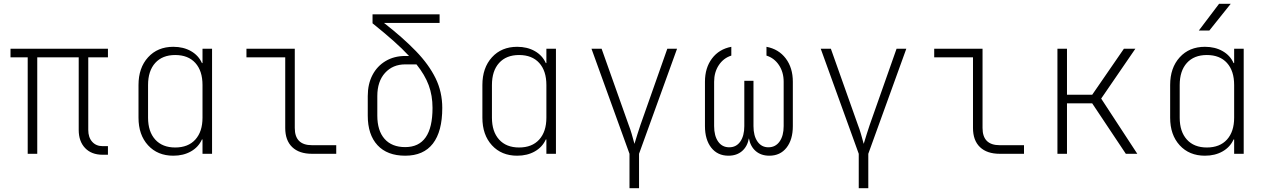

<svg xmlns="http://www.w3.org/2000/svg" viewBox="-20 -805 6640 1005"><path d="M517 5Q459 5 425.5 -30Q392 -65 392 -125V-505H175V0H125V-505H35V-550H545V-505H442V-125Q442 -86 462.5 -63Q483 -40 517 -40H545V5Z M887 10Q805 10 755 -44.5Q705 -99 705 -189V-360Q705 -450 755 -505Q805 -560 887 -560Q940 -560 979.5 -537.5Q1019 -515 1037 -475H1040V-550H1090V0H1040V-75H1037Q1019 -35 979.5 -12.5Q940 10 887 10ZM897 -33Q965 -33 1002.5 -74.5Q1040 -116 1040 -189V-360Q1040 -434 1002.5 -475.5Q965 -517 897 -517Q830 -517 792.5 -475.5Q755 -434 755 -360V-189Q755 -116 792.5 -74.5Q830 -33 897 -33Z M1613 0Q1546 0 1509.5 -35Q1473 -70 1473 -135V-505H1270V-550H1523V-135Q1523 -45 1613 -45H1740V0Z M2101 10Q2007 10 1956 -45Q1905 -100 1905 -200V-302Q1905 -365 1929.5 -412Q1954 -459 1998.5 -485.5Q2043 -512 2101 -512H2121Q2086 -550 2038.5 -592Q1991 -634 1930 -683V-730H2281V-685H1990Q2090 -607 2157.5 -537Q2225 -467 2260 -395.5Q2295 -324 2295 -240Q2295 -117 2246 -53.5Q2197 10 2101 10ZM2101 -35Q2244 -35 2244 -240Q2244 -305 2224 -359Q2204 -413 2160 -468H2101Q2036 -468 1995.5 -423.5Q1955 -379 1955 -302V-200Q1955 -121 1993 -78Q2031 -35 2101 -35Z M2687 10Q2605 10 2555 -44.5Q2505 -99 2505 -189V-360Q2505 -450 2555 -505Q2605 -560 2687 -560Q2740 -560 2779.5 -537.5Q2819 -515 2837 -475H2840V-550H2890V0H2840V-75H2837Q2819 -35 2779.5 -12.5Q2740 10 2687 10ZM2697 -33Q2765 -33 2802.5 -74.5Q2840 -116 2840 -189V-360Q2840 -434 2802.5 -475.5Q2765 -517 2697 -517Q2630 -517 2592.5 -475.5Q2555 -434 2555 -360V-189Q2555 -116 2592.5 -74.5Q2630 -33 2697 -33Z M3275 180V0L3076 -550H3129L3271 -150Q3279 -130 3286.5 -104Q3294 -78 3301 -52Q3309 -78 3317 -104Q3325 -130 3332 -150L3473 -550H3524L3325 0V180Z M3793 10Q3736 10 3703 -32Q3670 -74 3670 -145V-377Q3670 -450 3707 -499Q3744 -548 3808 -560V-514Q3767 -501 3742.5 -464Q3718 -427 3718 -377V-145Q3718 -94 3739 -64Q3760 -34 3797 -34Q3834 -34 3855 -64Q3876 -94 3876 -145V-382H3924V-145Q3924 -94 3945 -64Q3966 -34 4002 -34Q4039 -34 4060.5 -64Q4082 -94 4082 -145V-377Q4082 -427 4057.5 -464Q4033 -501 3992 -514V-560Q4056 -548 4093 -499Q4130 -450 4130 -377V-145Q4130 -74 4097 -32Q4064 10 4007 10Q3964 10 3936 -14Q3908 -38 3900 -81Q3892 -38 3864 -14Q3836 10 3793 10Z M4475 180V0L4276 -550H4329L4471 -150Q4479 -130 4486.5 -104Q4494 -78 4501 -52Q4509 -78 4517 -104Q4525 -130 4532 -150L4673 -550H4724L4525 0V180Z M5213 0Q5146 0 5109.5 -35Q5073 -70 5073 -135V-505H4870V-550H5123V-135Q5123 -45 5213 -45H5340V0Z M5515 0V-550H5565V-309H5697L5863 -550H5923L5744 -289L5933 0H5873L5697 -264H5565V0Z M6255 -645 6361 -785H6422L6310 -645ZM6287 10Q6205 10 6155 -44.5Q6105 -99 6105 -189V-360Q6105 -450 6155 -505Q6205 -560 6287 -560Q6340 -560 6379.5 -537.5Q6419 -515 6437 -475H6440V-550H6490V0H6440V-75H6437Q6419 -35 6379.5 -12.5Q6340 10 6287 10ZM6297 -33Q6365 -33 6402.5 -74.5Q6440 -116 6440 -189V-360Q6440 -434 6402.5 -475.5Q6365 -517 6297 -517Q6230 -517 6192.5 -475.5Q6155 -434 6155 -360V-189Q6155 -116 6192.5 -74.5Q6230 -33 6297 -33Z"/></svg>

Font: JetBrains Mono NL Thin
Style: Regular
Weight: 100
Monospace: yes
Designer: Philipp Nurullin, Konstantin Bulenkov
Foundry: JetBrains
Version: Version 2.305; ttfautohint (v1.8.4.7-5d5b)